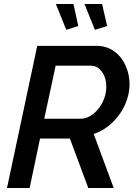

<svg xmlns="http://www.w3.org/2000/svg" viewBox="-20 -939 677 959"><path d="M15 0 166 -710H461Q513 -710 550.5 -682.5Q588 -655 607.5 -611Q627 -567 627 -518Q627 -465 603.5 -414Q580 -363 539 -324.5Q498 -286 448 -270L548 0H421L329 -247H180L128 0ZM382 -346Q416 -346 445.5 -369.5Q475 -393 493 -429.5Q511 -466 511 -506Q511 -550 489 -580.5Q467 -611 433 -611H258L201 -346ZM402 -919H490L515 -809L454 -790ZM259 -919H347L371 -809L311 -790Z"/></svg>

Font: Raleway SemiBold
Style: Italic
Weight: 600
Italic angle: -12°
Designer: Matt McInerney, Pablo Impallari, Rodrigo Fuenzalida
Foundry: Matt McInerney, Pablo Impallari, Rodrigo Fuenzalida
Version: Version 4.026